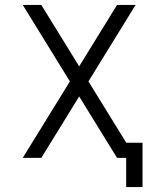

<svg xmlns="http://www.w3.org/2000/svg" viewBox="-20 -638 640 776"><path d="M490 118V0H458V-61H556V118ZM453 0 72 -618H147L528 0ZM72 0 453 -618H528L147 0Z"/></svg>

Font: Victor Mono Light
Style: Regular
Weight: 300
Monospace: yes
Designer: Rune Bjørnerås
Version: Version 1.561;gftools[0.9.30]